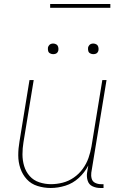

<svg xmlns="http://www.w3.org/2000/svg" viewBox="-20 -929 616 957"><path d="M233 8Q269 8 306 -3.5Q343 -15 372.5 -42Q402 -69 420 -104L414 -68Q411 -48 417 -28.5Q423 -9 441 -0.5Q459 8 480 8H496V-11H483Q468 -11 454.5 -17.5Q441 -24 437 -38.5Q433 -53 435 -68L511 -530H490L436 -199Q431 -170 421 -141.5Q411 -113 392.5 -87.5Q374 -62 348 -44Q322 -26 292.5 -18.5Q263 -11 234 -11Q204 -11 175.5 -20.5Q147 -30 128 -51.5Q109 -73 100.5 -101Q92 -129 92 -159.5Q92 -190 97 -220L148 -530H127L77 -223Q71 -189 71 -155Q71 -121 81.5 -90Q92 -59 113.5 -35.5Q135 -12 167 -2Q199 8 233 8ZM445 -659Q451 -659 457 -661Q463 -663 466.5 -668Q470 -673 471 -679Q472 -687 470 -695Q468 -703 461 -707.5Q454 -712 445 -712Q439 -712 433.5 -710Q428 -708 424 -702.5Q420 -697 419 -692Q418 -683 420 -675Q422 -667 429.5 -663Q437 -659 445 -659ZM245 -659Q251 -659 257 -661Q263 -663 266.5 -668Q270 -673 271 -679Q272 -687 270 -695Q268 -703 261 -707.5Q254 -712 245 -712Q239 -712 233.5 -710Q228 -708 224 -702.5Q220 -697 219 -692Q218 -683 220 -675Q222 -667 229.5 -663Q237 -659 245 -659ZM230 -890H530V-909H230Z"/></svg>

Font: Iosevka Sparkle Thin
Style: Italic
Weight: 100
Italic angle: -9°
Designer: Belleve Invis
Foundry: Belleve Invis
Version: Version 4.5.0; ttfautohint (v1.8.3)